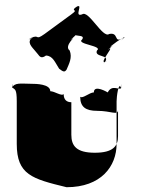

<svg xmlns="http://www.w3.org/2000/svg" viewBox="-20 -863 696 802"><path d="M138 -637C119 -662 94 -679 108 -700C135 -720 81 -684 108 -704C148 -722 124 -691 166 -721C193 -741 251 -783 278 -803C314 -829 270 -810 299 -836C324 -858 275 -816 302 -836C329 -848 287 -790 323 -803C350 -823 409 -701 436 -721C478 -730 454 -680 492 -704C521 -721 466 -680 493 -700C506 -718 428 -662 444 -668C471 -688 411 -640 438 -660C454 -666 392 -597 420 -604C447 -624 391 -584 418 -604C443 -636 372 -622 385 -652C412 -672 296 -678 323 -698C341 -724 270 -704 299 -730C324 -752 275 -710 302 -730C329 -742 260 -685 278 -698C305 -718 244 -672 271 -652C283 -622 268 -596 258 -572C250 -561 245 -562 227 -576C210 -602 201 -630 172 -631C153 -617 146 -626 138 -637ZM110 -513C70 -513 39 -520 30 -495C30 -495 32 -532 32 -497C42 -488 50 -493 50 -440V-262C50 -133 114 -116 258 -81C402 -81 467 -168 467 -262V-440C467 -458 475 -523 485 -497C485 -497 486 -530 486 -495C477 -485 448 -512 430 -477C430 -477 372 -512 372 -477C354 -477 324 -449 315 -459C315 -416 338 -400 386 -400C445 -400 473 -379 473 -404V-294C473 -253 453 -225 376 -225C299 -225 278 -254 278 -300V-436C260 -436 246 -445 246 -470C237 -460 208 -482 190 -482C190 -512 131 -513 110 -513Z"/></svg>

Font: Hussar Przerywany
Style: Regular
Weight: 400
Foundry: Cannot Into Space Fonts
Version: Version 0.982